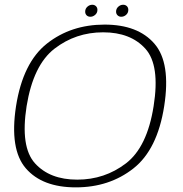

<svg xmlns="http://www.w3.org/2000/svg" viewBox="-20 -784 771 808"><path d="M299 4.5Q440 4.5 541.2 -75Q642.5 -154.5 671 -337.5Q699.5 -519.5 630 -600Q560.5 -680.5 420 -680.5Q279 -680.5 177.8 -600.8Q76.5 -521 47.5 -337.5Q19.5 -155.5 88.8 -75.5Q158 4.5 299 4.5ZM305 -28Q189.5 -28 127.2 -96.8Q65 -165.5 92 -337.5Q120 -510 209.2 -579Q298.5 -648 414 -648Q529.5 -648 591.8 -579Q654 -510 626.5 -337.5Q599.5 -165 510 -96.5Q420.5 -28 305 -28ZM360.5 -713.5Q371.5 -713.5 380.8 -721.8Q390 -730 390 -742.5Q390 -752 383.8 -758Q377.5 -764 368.5 -764Q357 -764 347.8 -755.8Q338.5 -747.5 338.5 -735Q338.5 -725.5 344.5 -719.5Q350.5 -713.5 360.5 -713.5ZM490 -713.5Q502 -713.5 511 -721.8Q520 -730 520 -742.5Q520 -752 514 -758Q508 -764 498 -764Q487 -764 477.8 -755.8Q468.5 -747.5 468.5 -735Q468.5 -725.5 474.8 -719.5Q481 -713.5 490 -713.5Z"/></svg>

Font: Anybody SemiExpanded ExtraLight
Style: Italic
Weight: 250
Width: 6
Italic angle: -10°
Version: Version 1.113;gftools[0.9.25]